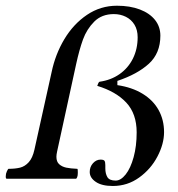

<svg xmlns="http://www.w3.org/2000/svg" viewBox="-55 -632 612 661"><path d="M497.1 -509.3Q497.1 -540 478.8 -563.2Q460.4 -586.4 426.5 -599.4Q392.6 -612.3 347.7 -612.3Q291 -612.3 244.4 -580.8Q197.8 -549.3 166.5 -497.1Q135.3 -444.8 122.6 -383.3L63.5 -116.7Q57.1 -87.9 43.9 -73.5Q30.8 -59.1 14.2 -54.9Q-2.4 -50.8 -25.4 -50.8Q-27.3 -50.8 -31.2 -42.5Q-35.2 -34.2 -35.2 -24.9Q-35.2 -19.5 -34.2 -18.1Q-33.2 -16.6 -31.7 -16.6H206.1Q208.5 -16.6 210.7 -22Q212.9 -27.3 212.9 -37.1Q212.9 -42.5 212.6 -46.6Q212.4 -50.8 210.9 -50.8Q187.5 -51.8 172.9 -54.9Q158.2 -58.1 148.7 -66.7Q139.2 -75.2 139.2 -92.3Q139.2 -99.6 141.6 -110.4L207 -410.6Q217.8 -460.4 230.7 -496.1Q243.7 -531.7 269.5 -557.6Q295.4 -583.5 336.9 -583.5Q359.4 -583.5 378.2 -574.2Q397 -564.9 408 -546.9Q418.9 -528.8 418.9 -503.9Q418.9 -463.4 402.6 -430.4Q386.2 -397.5 356.4 -376.7Q326.7 -356 287.6 -350.6Q285.6 -350.1 283.4 -345.5Q281.2 -340.8 279.8 -336.4Q344.2 -316.9 379.9 -278.6Q415.5 -240.2 415.5 -176.3Q415.5 -128.9 405 -90.8Q394.5 -52.7 377.7 -31.5Q360.8 -10.3 343.3 -10.3Q321.8 -10.3 314.7 -22.2Q307.6 -34.2 307.6 -52.2V-63.5Q307.6 -74.2 304.7 -78.4Q301.8 -82.5 291 -82.5Q276.4 -82.5 265.1 -70.1Q253.9 -57.6 253.9 -40Q253.9 -20 274.7 -5.9Q295.4 8.3 333.5 8.3Q383.8 8.3 424.1 -20.8Q464.4 -49.8 487.1 -93.3Q509.8 -136.7 509.8 -177.2Q509.8 -219.2 491 -253.2Q472.2 -287.1 435.8 -309.3Q399.4 -331.5 349.1 -338.9V-353.5Q418 -376.5 457.5 -412.6Q497.1 -448.7 497.1 -509.3Z"/></svg>

Font: Radley
Style: Italic
Weight: 400
Italic angle: -12°
Designer: Vernon Adams
Foundry: Vernon Adams
Version: Version 1.003; ttfautohint (v1.6)